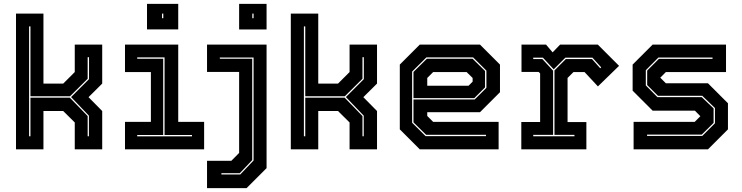

<svg xmlns="http://www.w3.org/2000/svg" viewBox="-20 -770 3828 990"><path d="M62.5 0V-700H204V-339H306L365.5 -398.5V-540H507V-339L436.5 -269L507 -197.5V0H365.5V-138.5L306 -197.5H204V0ZM130 -67.5H137V-266.5H340L432 -171.5V-67.5H438.5V-173.5L346.5 -269.5L439 -362V-475H432V-364L341 -273.5H137V-634H130Z M738 -618.5V-750H899V-618.5ZM815.5 -676H822V-700H815.5ZM624.5 0V-141.5H758V-398.5H624.5V-540H899V-141.5H1032.5V0ZM687.5 -67H970V-74H828.5V-474H687.5V-467H821.5V-74H687.5Z M1047.5 200V59H1173L1213 18.5V-399H1047.5V-540H1354.5V97L1251.5 200ZM1121.5 129.5H1219L1287.5 57.5V-473.5H1113.5V-467H1280.5V55.5L1216.5 123H1121.5ZM1213 -618V-750H1354.5V-618ZM1281 -676H1287.5V-700H1281Z M1479.5 0V-700H1621V-339H1723L1782.5 -398.5V-540H1924V-339L1853.5 -269L1924 -197.5V0H1782.5V-138.5L1723 -197.5H1621V0ZM1547 -67.5H1554V-266.5H1757L1849 -171.5V-67.5H1855.5V-173.5L1763.5 -269.5L1856 -362V-475H1849V-364L1758 -273.5H1554V-634H1547Z M2455 -540 2558 -437V-294.5L2455 -191.5H2183V-172L2213.5 -141.5H2551V0H2144.5L2041.5 -103V-437L2144.5 -540ZM2417 -467 2481 -404V-319.5L2425.5 -264H2112V-399L2181 -467ZM2419.5 -474H2178.5L2105 -401V-137L2174.5 -68H2486V-75H2177L2112 -139V-257H2427.5L2488 -317V-406ZM2386 -398.5H2213.5L2183 -368V-328H2396L2417 -349V-368Z M2668 0V-141H2765V-391.5L2757.5 -399H2669V-540H2795.5L2829.5 -500L2868 -540H3062.5L3172 -430.5L3063 -324.5L2994 -398.5H2937L2906.5 -368V-140.5H3003.5V0ZM2729.5 -67.5H2942V-74.5H2839V-407L2897.5 -465.5H3032.5L3075 -418L3080 -422.5L3035 -472.5H2895L2835 -412.5L2779.5 -472.5H2729.5V-465.5H2776.5L2832 -405.5V-74.5H2729.5Z M3247 0V-141.5H3562L3592.5 -172V-169.5L3563 -199.5H3345L3242 -302.5V-437L3345 -540H3723.5V-398.5H3413.5L3383 -368V-371L3413.5 -340.5H3630.5L3733.5 -237.5V-103L3630.5 0ZM3316.5 -69H3601L3666.5 -134.5V-213L3601 -276H3372.5L3317 -331.5V-406L3377.5 -466.5H3654V-473.5H3375L3310 -408V-329.5L3370 -269H3598.5L3659.5 -211V-136.5L3598.5 -76H3316.5Z"/></svg>

Font: Tourney Thin ExtraBold
Style: Regular
Weight: 800
Version: Version 1.015